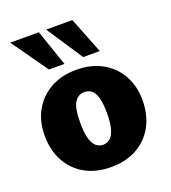

<svg xmlns="http://www.w3.org/2000/svg" viewBox="-144 -899 909 1018"><g transform="rotate(-20 310.0 -390.5)"><path d="M310.1 10.7Q225.1 10.7 163.1 -24.4Q101.1 -59.6 67.4 -122.1Q33.7 -184.6 33.7 -266.6Q33.7 -346.2 67.9 -407.2Q102.1 -468.3 164.1 -502.9Q226.1 -537.6 310.1 -537.6Q394 -537.6 455.8 -502.9Q517.6 -468.3 551.8 -407.2Q585.9 -346.2 585.9 -266.6Q585.9 -184.6 552.2 -122.1Q518.6 -59.6 456.8 -24.4Q395 10.7 310.1 10.7ZM310.1 -115.2Q332 -115.2 348.9 -129.4Q365.7 -143.6 375.5 -176.5Q385.3 -209.5 385.3 -266.6Q385.3 -322.3 376 -354Q366.7 -385.7 349.9 -398.9Q333 -412.1 310.1 -412.1Q275.9 -412.1 255.1 -381.1Q234.4 -350.1 234.4 -266.6Q234.4 -209 244.1 -175.8Q253.9 -142.6 271 -128.9Q288.1 -115.2 310.1 -115.2ZM175.3 -588.4 30.8 -792.5H192.4L262.7 -588.4ZM368.2 -588.4 233.4 -792.5H381.3L461.9 -588.4Z"/></g></svg>

Font: Comme Black
Style: Regular
Weight: 900
Version: Version 1.000;gftools[0.9.27]